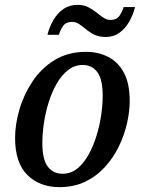

<svg xmlns="http://www.w3.org/2000/svg" viewBox="-20 -759 587 789"><path d="M224 10Q143 10 92.5 -40Q42 -90 42 -192Q42 -248 60 -309.5Q78 -371 114 -425Q150 -479 205 -512.5Q260 -546 334 -546Q383 -546 424 -525.5Q465 -505 489 -460.5Q513 -416 513 -344Q513 -301 502 -252.5Q491 -204 468.5 -157.5Q446 -111 411.5 -73Q377 -35 330.5 -12.5Q284 10 224 10ZM237 -45Q272 -45 298.5 -67Q325 -89 344.5 -124.5Q364 -160 377 -202.5Q390 -245 396 -287.5Q402 -330 402 -365Q402 -433 380 -462.5Q358 -492 320 -492Q286 -492 259 -470.5Q232 -449 212 -413.5Q192 -378 179 -335.5Q166 -293 160 -250Q154 -207 154 -172Q154 -103 176.5 -74Q199 -45 237 -45ZM414 -607Q388 -607 369 -616Q350 -625 335 -637.5Q320 -650 306 -659.5Q292 -669 277 -669Q251 -669 239.5 -652.5Q228 -636 222 -616H175Q183 -648 199 -676Q215 -704 240 -721.5Q265 -739 299 -739Q324 -739 342.5 -729.5Q361 -720 376 -708Q391 -696 405 -686.5Q419 -677 434 -677Q459 -677 470.5 -693.5Q482 -710 488 -730H535Q527 -698 511 -670Q495 -642 471 -624.5Q447 -607 414 -607Z"/></svg>

Font: Noto Serif SemiCondensed Medium
Style: Italic
Weight: 500
Width: 4
Italic angle: -12°
Designer: Monotype Design Team
Foundry: Monotype Imaging Inc.
Version: Version 2.013